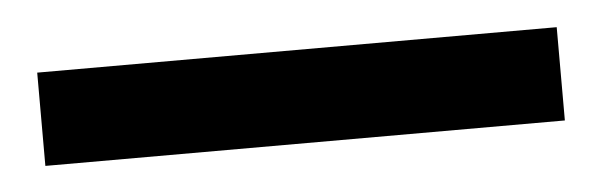

<svg xmlns="http://www.w3.org/2000/svg" viewBox="-24 13 507 162"><g transform="rotate(-5 229.5 94.5)"><path d="M10 134H450V55H10Z"/></g></svg>

Font: Fixel Display Medium
Style: Regular
Weight: 500
Designer: AlfaBravo + MacPaw
Foundry: Kyrylo Tkachov, Marchela Mozhyna, Serhii Makarenko, Maria Weinstein, Zakhar Kryvoshyya
Version: Version 1.211